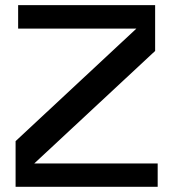

<svg xmlns="http://www.w3.org/2000/svg" viewBox="-20 -719 667 739"><path d="M111.8 -89.8H586.9V0H40V-175.8L504.9 -608.9H49.8V-699.2H577.1V-522.9Z"/></svg>

Font: Fivo Sans Modern Med
Style: Regular
Weight: 450
Designer: Alexander Slobzheninov
Foundry: Alexander Slobzheninov
Version: 1.0